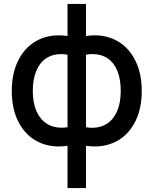

<svg xmlns="http://www.w3.org/2000/svg" viewBox="-20 -733 782 978"><path d="M324 9.5Q302.5 13 279 13Q210.5 13 156.2 -20.5Q102 -54 71 -118Q40 -182 40 -269.5Q40 -357 71 -421.2Q102 -485.5 156.2 -519.2Q210.5 -553 279 -553Q302.5 -553 324 -549.5V-713H418V-549.5Q439.5 -553 463 -553Q531.5 -553 585.8 -519.2Q640 -485.5 671 -421.2Q702 -357 702 -269.5Q702 -182 671 -118Q640 -54 585.8 -20.5Q531.5 13 463 13Q439.5 13 418 9.5V225H324ZM324 -454.5Q306.5 -457.5 291.5 -457.5Q247 -457.5 214.5 -435.5Q182 -413.5 164.5 -371.2Q147 -329 147 -269.5Q147 -210.5 165 -168.5Q183 -126.5 216 -104.5Q249 -82.5 293 -82.5Q310.5 -82.5 324 -85ZM418 -85Q434.5 -82 450 -82Q493.5 -82 526.2 -103.8Q559 -125.5 577 -167.8Q595 -210 595 -269.5Q595 -329.5 577.8 -371.8Q560.5 -414 528.2 -435.8Q496 -457.5 451.5 -457.5Q435.5 -457.5 418 -454.5Z"/></svg>

Font: Manrope KiralyPet SmBd KiralyPet
Style: Regular
Weight: 600
Designer: Mikhail Sharanda
Foundry: Mikhail Sharanda
Version: Version 4.502